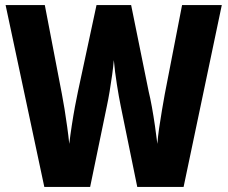

<svg xmlns="http://www.w3.org/2000/svg" viewBox="-20 -734 894 754"><path d="M851 -714 701 0H519L454 -318Q447 -352 439 -402.5Q431 -453 427 -498Q425 -473 420.5 -440.5Q416 -408 410.5 -375Q405 -342 400 -319L334 0H154L2 -714H156L223 -365Q228 -340 233.5 -305.5Q239 -271 244 -235Q249 -199 252 -169Q256 -203 262 -242Q268 -281 274.5 -316Q281 -351 286 -374L359 -714H495L564 -374Q570 -350 576.5 -314Q583 -278 588.5 -240Q594 -202 598 -169Q600 -197 605 -231.5Q610 -266 616 -301Q622 -336 627 -364L695 -714Z"/></svg>

Font: Noto Sans Myanmar Condensed ExtraBold
Style: Regular
Weight: 800
Width: 3
Designer: Monotype Design Team
Foundry: Monotype Imaging Inc.
Version: Version 2.107; ttfautohint (v1.8.4.7-5d5b)